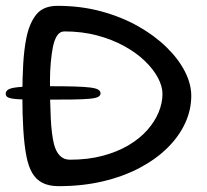

<svg xmlns="http://www.w3.org/2000/svg" viewBox="-34 -628 708 657"><path d="M116.5 -287Q62 -287 33.8 -288.2Q5.5 -289.5 -4.5 -293.8Q-14.5 -298 -14.5 -306.5Q-14.5 -317.5 -3.2 -323Q8 -328.5 40 -330.8Q72 -333 134 -333Q187 -333 221.2 -332Q255.5 -331 275 -328.5Q294.5 -326 302.2 -321.2Q310 -316.5 310 -308.5Q310 -301 301.8 -296.5Q293.5 -292 272 -290Q250.5 -288 212.8 -287.5Q175 -287 116.5 -287ZM167 9Q133 9 111 -2.5Q89 -14 76 -36.5Q63 -59 56.5 -93Q49 -131 45.8 -183.8Q42.5 -236.5 42.5 -301Q42.5 -359 45.5 -409.8Q48.5 -460.5 56.5 -499.5Q67 -550 90.8 -579Q114.5 -608 163 -608Q243 -608 312.8 -589Q382.5 -570 439 -538Q495.5 -506 536.2 -466Q577 -426 598.8 -383.2Q620.5 -340.5 620.5 -300Q620.5 -252 599.5 -206.5Q578.5 -161 539 -122Q499.5 -83 443.8 -53.5Q388 -24 318.2 -7.5Q248.5 9 167 9ZM205 -81.5Q267.5 -81.5 317.8 -95Q368 -108.5 406.2 -131.2Q444.5 -154 470.2 -183.2Q496 -212.5 509 -244.2Q522 -276 522 -306.5Q522 -332.5 506.5 -361.8Q491 -391 461.8 -419.2Q432.5 -447.5 391.2 -470.2Q350 -493 298.2 -506.8Q246.5 -520.5 186.5 -520.5Q171 -520.5 161.5 -506.2Q152 -492 147 -467Q142.5 -444.5 139.8 -414.5Q137 -384.5 137 -351.5Q137 -275.5 139.8 -222Q142.5 -168.5 150.5 -135.5Q164.5 -81.5 205 -81.5Z"/></svg>

Font: Gluten Thin Light
Style: Regular
Weight: 300
Version: Version 1.300